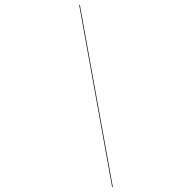

<svg xmlns="http://www.w3.org/2000/svg" viewBox="-292 -902 1174 1174"><g transform="rotate(-45 295.0 -315.0)"><path d="M615 -780 -30 150H-25L620 -780Z"/></g></svg>

Font: Bodoni* 48pt Medium
Style: Italic
Weight: 500
Italic angle: -13°
Version: Version 2.3